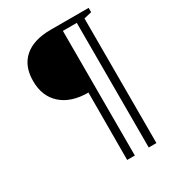

<svg xmlns="http://www.w3.org/2000/svg" viewBox="-188 -761 898 993"><g transform="rotate(-30 261.5 -264.5)"><path d="M451.2 -618.2V126H405.3V-618.2H322.3V126H276.4L277.3 -275.9Q175.3 -275.9 117.2 -327.4Q59.1 -378.9 59.1 -470.2Q59.1 -559.6 113.8 -607.2Q168.5 -654.8 271 -654.8H497.1V-628.9Z"/></g></svg>

Font: Liberation Serif
Style: Italic
Weight: 400
Italic angle: -16.333°
Designer: Steve Matteson
Foundry: Ascender Corporation
Version: Version 2.1.5